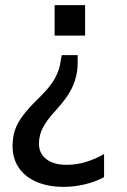

<svg xmlns="http://www.w3.org/2000/svg" viewBox="-20 -523 495 749"><path d="M228 206Q170 206 125 187.5Q80 169 54.5 133Q29 97 29 46Q29 13 38 -14.5Q47 -42 68.5 -71Q90 -100 125 -134Q174 -181 193.5 -216Q213 -251 217 -287L221 -308H283V-279Q283 -231 264.5 -188Q246 -145 199 -94Q162 -54 147 -24.5Q132 5 132 37Q132 76 161 98Q190 120 240 120Q279 120 316 108.5Q353 97 386 78V168Q353 186 311.5 196Q270 206 228 206ZM312 -503V-384H193V-503Z"/></svg>

Font: Mulish ExtraLight SemiBold
Style: Regular
Weight: 600
Version: Version 3.603